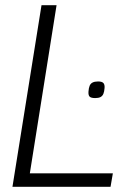

<svg xmlns="http://www.w3.org/2000/svg" viewBox="-20 -720 502 740"><path d="M321 -367Q322 -381 325.5 -389.5Q329 -398 337 -402Q345 -406 358 -406Q373 -406 378.5 -400Q384 -394 383 -381Q382 -367 378.5 -358.5Q375 -350 367.5 -346Q360 -342 347 -342Q331 -342 325.5 -347.5Q320 -353 321 -367ZM28 0 140 -700H198L95 -52H415L406 0Z"/></svg>

Font: Georama Light
Style: Italic
Weight: 300
Italic angle: -9°
Designer: Jean-Baptiste Levee
Foundry: Production Type
Version: Version 1.001